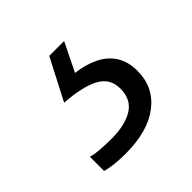

<svg xmlns="http://www.w3.org/2000/svg" viewBox="-83 -67 374 374"><g transform="rotate(-45 104.5 120.0)"><path d="M196 142Q196 187 161.5 213.5Q127 240 66 240Q49 240 35.5 238.5Q22 237 12 234V195Q23 198 37 199Q51 200 67 200Q104 200 126 186.5Q148 173 148 143Q148 114 122.5 101Q97 88 51 85L95 0H136L107 59Q133 62 153.5 72Q174 82 185 99.5Q196 117 196 142Z"/></g></svg>

Font: Noto Sans Georgian Light
Style: Regular
Weight: 300
Version: Version 2.002